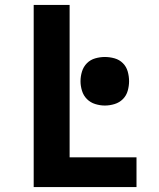

<svg xmlns="http://www.w3.org/2000/svg" viewBox="-20 -755 640 775"><path d="M116 0V-735H261V-120H531V0ZM403 -329Q384 -329 364.5 -335Q345 -341 331 -355Q317 -369 311 -388.5Q305 -408 305 -427Q305 -447 311 -466.5Q317 -486 331 -500Q345 -514 364.5 -519.5Q384 -525 403 -525Q423 -525 442.5 -519.5Q462 -514 476 -500Q490 -486 495.5 -466.5Q501 -447 501 -427Q501 -408 495.5 -388.5Q490 -369 476 -355Q462 -341 442.5 -335Q423 -329 403 -329Z"/></svg>

Font: Iosevka Custom Heavy Extended
Style: Regular
Weight: 900
Width: 7
Monospace: yes
Designer: Belleve Invis
Foundry: Belleve Invis
Version: Version 11.2.4; ttfautohint (v1.8.4)